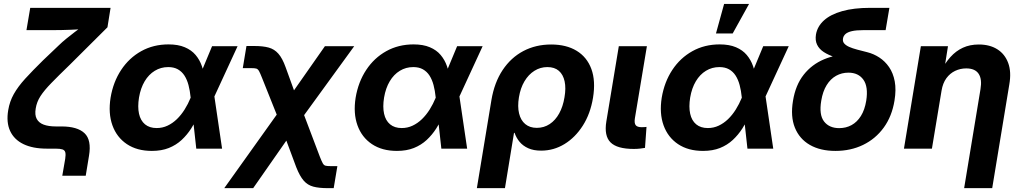

<svg xmlns="http://www.w3.org/2000/svg" viewBox="-20 -768 5280 992"><path d="M301.8 140.1 316.9 52.7Q320.3 30.8 317.4 19.3Q314.5 7.8 302.5 3.9Q290.5 0 266.6 0H222.2Q149.4 0 101.1 -23.4Q52.7 -46.9 32.2 -91.6Q11.7 -136.2 22.5 -199.2Q29.8 -243.7 51.3 -282Q72.8 -320.3 110.1 -361.3Q147.5 -402.3 201.7 -455.6L283.7 -533.7Q301.3 -550.8 322.5 -568.1Q343.8 -585.4 366 -602.3Q388.2 -619.1 409.2 -634.5Q430.2 -649.9 447.8 -662.6L437.5 -619.6Q418 -618.2 394.8 -616.7Q371.6 -615.2 347.2 -614.3Q322.8 -613.3 298.8 -612.8Q274.9 -612.3 253.4 -612.3H116.7L136.2 -727.5H551.3L535.2 -627L340.3 -433.1Q282.2 -377 245.4 -339.1Q208.5 -301.3 189.2 -271.5Q169.9 -241.7 164.6 -208Q158.7 -174.3 169.7 -153.8Q180.7 -133.3 205.8 -124Q231 -114.7 268.6 -114.7H297.9Q379.9 -114.7 416.7 -79.8Q453.6 -44.9 439.9 36.6L422.9 140.1Z M764.6 11.7Q688 11.7 635.5 -23.4Q583 -58.6 560.8 -120.6Q538.6 -182.6 551.3 -263.2Q564.9 -344.7 606 -406.7Q647 -468.8 709.7 -503.7Q772.5 -538.6 850.6 -538.6Q900.4 -538.6 934.8 -523.9Q969.2 -509.3 990.5 -484.1Q1011.7 -459 1022.9 -426.8Q1034.2 -394.5 1038.1 -359.4H1073.7L1086.9 -274.9L1127.4 0H994.1L964.8 -265.6Q961.4 -299.8 953.9 -328.4Q946.3 -356.9 932.9 -377.7Q919.4 -398.4 898.9 -409.9Q878.4 -421.4 849.1 -421.4Q811 -421.4 779.8 -402.3Q748.5 -383.3 727.5 -348.1Q706.5 -313 698.2 -264.2Q690.4 -215.8 698.2 -180.4Q706.1 -145 729.2 -125.7Q752.4 -106.4 789.6 -106.4Q819.3 -106.4 845.5 -118.7Q871.6 -130.9 893.8 -152.3Q916 -173.8 933.8 -202.1Q951.7 -230.5 964.8 -262.7L1075.7 -529.3H1207.5L1084.5 -262.7L1042 -174.3H1006.3Q989.3 -137.7 968 -104.5Q946.8 -71.3 918.5 -44.9Q890.1 -18.6 852.3 -3.4Q814.5 11.7 764.6 11.7Z M1138.7 204.1 1461.4 -248H1522.9L1632.3 41Q1641.6 64.9 1647.5 75.4Q1653.3 85.9 1661.9 88.1Q1670.4 90.3 1688 90.3H1723.1L1704.1 204.1H1672.4Q1628.4 204.1 1598.9 196.3Q1569.3 188.5 1549.1 165.3Q1528.8 142.1 1510.7 96.2L1459.5 -41.5L1288.1 204.1ZM1435.5 -111.3 1334 -365.2Q1324.2 -390.1 1318.4 -400.6Q1312.5 -411.1 1304.4 -413.6Q1296.4 -416 1278.3 -416H1234.4L1253.4 -530.3H1294.4Q1338.9 -530.3 1368.2 -522.2Q1397.5 -514.2 1418.2 -490.7Q1439 -467.3 1455.6 -420.9L1499 -301.3L1658.7 -529.3H1810.1L1506.3 -111.3Z M2030.8 11.7Q1954.1 11.7 1901.6 -23.4Q1849.1 -58.6 1826.9 -120.6Q1804.7 -182.6 1817.4 -263.2Q1831.1 -344.7 1872.1 -406.7Q1913.1 -468.8 1975.8 -503.7Q2038.6 -538.6 2116.7 -538.6Q2166.5 -538.6 2200.9 -523.9Q2235.4 -509.3 2256.6 -484.1Q2277.8 -459 2289.1 -426.8Q2300.3 -394.5 2304.2 -359.4H2339.8L2353 -274.9L2393.6 0H2260.3L2231 -265.6Q2227.5 -299.8 2220 -328.4Q2212.4 -356.9 2199 -377.7Q2185.5 -398.4 2165 -409.9Q2144.5 -421.4 2115.2 -421.4Q2077.1 -421.4 2045.9 -402.3Q2014.6 -383.3 1993.7 -348.1Q1972.7 -313 1964.4 -264.2Q1956.5 -215.8 1964.4 -180.4Q1972.2 -145 1995.4 -125.7Q2018.6 -106.4 2055.7 -106.4Q2085.4 -106.4 2111.6 -118.7Q2137.7 -130.9 2159.9 -152.3Q2182.1 -173.8 2200 -202.1Q2217.8 -230.5 2231 -262.7L2341.8 -529.3H2473.6L2350.6 -262.7L2308.1 -174.3H2272.5Q2255.4 -137.7 2234.1 -104.5Q2212.9 -71.3 2184.6 -44.9Q2156.2 -18.6 2118.4 -3.4Q2080.6 11.7 2030.8 11.7Z M2443.8 204.1 2519 -251Q2534.2 -341.8 2576.9 -406Q2619.6 -470.2 2683.8 -504.2Q2748 -538.1 2827.6 -538.1Q2905.8 -538.1 2959.2 -505.6Q3012.7 -473.1 3035.4 -411.6Q3058.1 -350.1 3043.9 -262.7Q3030.3 -180.2 2991.2 -118.9Q2952.1 -57.6 2896.5 -23.7Q2840.8 10.3 2775.9 10.3Q2736.8 10.3 2709.5 -2Q2682.1 -14.2 2664.8 -34.9Q2647.5 -55.7 2638.7 -81.5H2635.7L2588.9 204.1ZM2753.4 -107.4Q2790.5 -107.4 2820.1 -127Q2849.6 -146.5 2869.1 -181.9Q2888.7 -217.3 2896.5 -265.1Q2904.8 -312.5 2897.2 -347.7Q2889.6 -382.8 2867.4 -402.1Q2845.2 -421.4 2808.1 -421.4Q2771.5 -421.4 2741 -402.1Q2710.4 -382.8 2689.7 -347.9Q2668.9 -313 2661.1 -265.1Q2653.3 -217.3 2661.9 -181.9Q2670.4 -146.5 2693.8 -127Q2717.3 -107.4 2753.4 -107.4Z M3254.4 1.5Q3168 1.5 3134.3 -32.5Q3100.6 -66.4 3112.8 -140.6L3177.2 -529.3H3322.3L3260.3 -157.2Q3256.3 -132.3 3264.2 -121.6Q3272 -110.8 3295.4 -110.8Q3303.2 -110.8 3309.3 -111.3Q3315.4 -111.8 3320.3 -112.3L3312.5 -3.9Q3301.8 -2 3286.6 -0.2Q3271.5 1.5 3254.4 1.5Z M3612.3 11.7Q3535.6 11.7 3483.2 -23.4Q3430.7 -58.6 3408.4 -120.6Q3386.2 -182.6 3398.9 -263.2Q3412.6 -344.7 3453.6 -406.7Q3494.6 -468.8 3557.4 -503.7Q3620.1 -538.6 3698.2 -538.6Q3748 -538.6 3782.5 -523.9Q3816.9 -509.3 3838.1 -484.1Q3859.4 -459 3870.6 -426.8Q3881.8 -394.5 3885.7 -359.4H3921.4L3934.6 -274.9L3975.1 0H3841.8L3812.5 -265.6Q3809.1 -299.8 3801.5 -328.4Q3793.9 -356.9 3780.5 -377.7Q3767.1 -398.4 3746.6 -409.9Q3726.1 -421.4 3696.8 -421.4Q3658.7 -421.4 3627.4 -402.3Q3596.2 -383.3 3575.2 -348.1Q3554.2 -313 3545.9 -264.2Q3538.1 -215.8 3545.9 -180.4Q3553.7 -145 3576.9 -125.7Q3600.1 -106.4 3637.2 -106.4Q3667 -106.4 3693.1 -118.7Q3719.2 -130.9 3741.5 -152.3Q3763.7 -173.8 3781.5 -202.1Q3799.3 -230.5 3812.5 -262.7L3923.3 -529.3H4055.2L3932.1 -262.7L3889.6 -174.3H3854Q3836.9 -137.7 3815.7 -104.5Q3794.4 -71.3 3766.1 -44.9Q3737.8 -18.6 3700 -3.4Q3662.1 11.7 3612.3 11.7ZM3679.2 -595.2 3721.2 -747.6H3850.1L3765.6 -595.2Z M4296.4 11.7Q4218.3 11.7 4164.3 -19.3Q4110.4 -50.3 4086.9 -108.4Q4063.5 -166.5 4077.1 -247.1Q4090.3 -328.6 4132.3 -381.8Q4174.3 -435.1 4237.8 -461.7Q4301.3 -488.3 4378.9 -488.3L4373 -452.6Q4330.1 -460.9 4295.2 -472.2Q4260.3 -483.4 4236.3 -499Q4212.4 -514.6 4201.7 -536.9Q4190.9 -559.1 4195.8 -589.8Q4203.1 -631.8 4237.1 -662.6Q4271 -693.4 4331.1 -710.4Q4391.1 -727.5 4476.6 -727.5H4575.2L4555.7 -612.3H4440.9Q4404.3 -612.3 4381.8 -607.2Q4359.4 -602.1 4348.4 -592.3Q4337.4 -582.5 4335.4 -568.4Q4333 -553.7 4341.8 -543.5Q4350.6 -533.2 4367.7 -525.6Q4384.8 -518.1 4408.7 -511.7Q4432.6 -505.4 4460 -498.5Q4493.7 -490.2 4523.2 -470.9Q4552.7 -451.7 4573.7 -421.1Q4594.7 -390.6 4602.8 -347.7Q4610.8 -304.7 4601.6 -248.5Q4588.4 -167 4545.9 -108.6Q4503.4 -50.3 4439.2 -19.3Q4375 11.7 4296.4 11.7ZM4315.9 -106Q4351.1 -106 4379.6 -121.6Q4408.2 -137.2 4428 -168.7Q4447.8 -200.2 4455.6 -248Q4466.8 -319.8 4440.9 -356.2Q4415 -392.6 4363.3 -392.6Q4329.1 -392.6 4300 -376.5Q4271 -360.4 4251 -328.1Q4231 -295.9 4223.1 -247.6Q4210.9 -175.3 4237.5 -140.6Q4264.2 -106 4315.9 -106Z M4844.7 -299.8 4794.9 0H4650.4L4737.8 -529.3H4877.9L4856.4 -394L4838.9 -395.5Q4861.8 -441.4 4890.4 -473.1Q4918.9 -504.9 4955.1 -521.5Q4991.2 -538.1 5037.1 -538.1Q5093.8 -538.1 5132.8 -513.4Q5171.9 -488.8 5189 -442.6Q5206.1 -396.5 5194.8 -332L5106.4 204.1H4961.4L5045.9 -307.6Q5054.7 -359.4 5036.1 -387Q5017.6 -414.6 4972.2 -414.6Q4941.9 -414.6 4915 -401.9Q4888.2 -389.2 4869.6 -363.8Q4851.1 -338.4 4844.7 -299.8Z"/></svg>

Font: Inter 24pt
Style: Bold Italic
Weight: 700
Italic angle: -9.3988°
Version: Version 4.001;git-66647c0bb